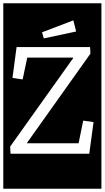

<svg xmlns="http://www.w3.org/2000/svg" viewBox="-32 -937 638 1170"><path d="M-12 213V-917H586V213ZM235 -703 432 -745 415 -813 224 -740ZM32 0H512L538 -193L475 -202L447 -64H133V-67L519 -610L517 -650H69L44 -462L106 -453L134 -586H414V-583L30 -44Z"/></svg>

Font: Zilla Slab Highlight
Style: Regular
Weight: 400
Designer: Typotheque Type Foundry
Foundry: Typotheque type foundry
Version: Version 1.1; 2017; ttfautohint (v1.6)